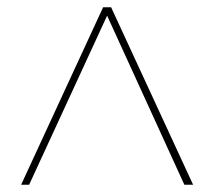

<svg xmlns="http://www.w3.org/2000/svg" viewBox="-20 -720 587 527"><path d="M38 -213 263 -700H285L510 -213H486L274 -677L60 -213Z"/></svg>

Font: DM Sans 17pt Thin
Style: Regular
Weight: 250
Version: Version 4.004;gftools[0.9.30]